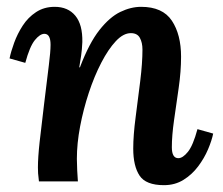

<svg xmlns="http://www.w3.org/2000/svg" viewBox="-20 -531 652 562"><path d="M460 11Q407 11 388.5 -17Q370 -45 370 -96Q370 -135 377 -188Q384 -241 390.5 -294Q397 -347 397 -386Q397 -406 389.5 -420Q382 -434 363 -434Q341 -434 319 -410.5Q297 -387 276.5 -347.5Q256 -308 240 -259.5Q224 -211 214.5 -161Q205 -111 205 -66Q205 -52 206 -32Q207 -12 208 0H94Q92 -16 91.5 -23.5Q91 -31 91 -41Q91 -70 96 -115.5Q101 -161 109 -226Q118 -301 123 -340.5Q128 -380 128 -400Q128 -432 110 -432Q97 -432 82 -413.5Q67 -395 54 -347L8 -360Q12 -380 21.5 -406Q31 -432 46.5 -456Q62 -480 85.5 -495.5Q109 -511 140 -511Q179 -511 200.5 -485Q222 -459 221 -408Q220 -385 217.5 -368.5Q215 -352 212 -334H214Q241 -405 271 -443Q301 -481 332 -496Q363 -511 393 -511Q456 -511 483 -470.5Q510 -430 510 -365Q510 -322 503 -273.5Q496 -225 489.5 -179.5Q483 -134 483 -100Q483 -68 502 -68Q515 -68 530 -86.5Q545 -105 558 -153L604 -140Q600 -120 589 -94Q578 -68 560 -44Q542 -20 517 -4.5Q492 11 460 11Z"/></svg>

Font: Lora SemiBold
Style: Italic
Weight: 600
Italic angle: -3°
Designer: Olga Karpushina, Alexei Vanyashin (Cyrillic)
Foundry: Cyreal
Version: Version 3.011; ttfautohint (v1.8.4.7-5d5b)